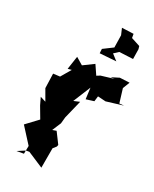

<svg xmlns="http://www.w3.org/2000/svg" viewBox="-151 -871 794 991"><g transform="rotate(20 246.0 -375.5)"><path d="M465 -414 455 -495 478 -533 422 -540 376 -526 399 -525 324 -516 304 -508 279 -564 216 -533 178 -566 153 -491 175 -493 130 -440 91 -442 79 -358 103 -292 72 -308 84 -265 111 -193 117 -202 39 -144 100 -48 91 -2H50L95 -21H114L200 35L220 -79L238 -95L242 -105L209 -171L186 -167L217 -215L227 -251L272 -353L237 -345L297 -440L294 -375L340 -381L349 -411L394 -400L492 -412ZM353 -748 342 -677 284 -648 281 -623 205 -605 281 -623 376 -613 346 -646 374 -664 453 -654 462 -711 460 -728 411 -754V-777L344 -786Z"/></g></svg>

Font: Asimov Aggro
Style: CondIt
Weight: 500
Designer: Google
Version: Version 2.000980; 2014